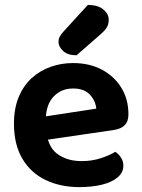

<svg xmlns="http://www.w3.org/2000/svg" viewBox="-20 -750 579 785"><path d="M123.8 -171.4 118.5 -266.8 373.6 -305.8Q370.9 -337.7 347.5 -363Q324.1 -388.2 278.6 -388.2Q231.1 -388.2 199.8 -355.9Q168.6 -323.6 167.3 -263.7L171.2 -200.8Q180.2 -143.3 219.1 -117.3Q258 -91.3 313.9 -91.3Q355.9 -91.3 392.5 -103.3Q429.2 -115.3 451.2 -129.3Q465.5 -120.4 474.9 -105.2Q484.4 -90.1 484.4 -72.9Q484.4 -44.6 460.9 -24.8Q437.4 -5 397 5Q356.5 15 304.6 15Q227 15 166.5 -14Q106 -43 71.6 -100.8Q37.1 -158.6 37.1 -244.6Q37.1 -307.5 56.9 -354.3Q76.7 -401.1 110.5 -431.5Q144.3 -461.8 187.6 -477Q230.9 -492.2 278.3 -492.2Q345.9 -492.2 396.6 -465.2Q447.4 -438.2 476.2 -391Q505.1 -343.9 505.1 -282.5Q505.1 -252.6 489.1 -237.5Q473.2 -222.4 444.6 -218.4ZM239.5 -620.9 339.2 -729.9Q381 -729.6 402.7 -711.1Q424.5 -692.7 424.5 -669.5Q424.5 -649.9 415.8 -636.6Q407.2 -623.3 386.6 -605.7L292.9 -523.9Q257.4 -523.9 238.3 -541.3Q219.2 -558.8 219.2 -579Q219.2 -590 223.9 -599.5Q228.6 -609 239.5 -620.9Z"/></svg>

Font: Baloo Tammudu 2
Style: Regular
Weight: 400
Designer: Maithili Shingre, Omkar Shende and Ek Type
Foundry: Ek Type
Version: Version 1.700